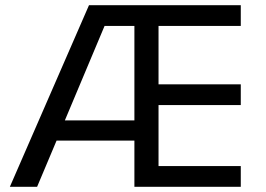

<svg xmlns="http://www.w3.org/2000/svg" viewBox="-20 -720 1024 740"><path d="M908 -620H591V-395H908V-315H591V-80H908V0H498V-178H198L123 0H18L323 -700H908ZM498 -256V-620H383L230 -256Z"/></svg>

Font: Goli
Style: Regular
Weight: 400
Designer: jaikishan Patel
Foundry: MagicType
Version: Version 1.000